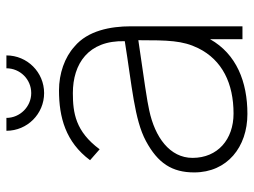

<svg xmlns="http://www.w3.org/2000/svg" viewBox="-117 -667 799 605"><g transform="rotate(-90 282.5 -364.5)"><path d="M369.8 -743.8C369.8 -701 335.4 -665.6 291.7 -665.6C249 -665.6 213.5 -701 213.5 -743.8H172.9C172.9 -678.1 226 -625 291.7 -625C357.3 -625 410.4 -678.1 410.4 -743.8ZM502.1 0V-352.1C502.1 -415.6 488.5 -487.5 438.5 -529.2C404.2 -560.4 353.1 -578.1 300 -578.1C215.6 -578.1 137.5 -557.3 80.2 -480.2L114.6 -450C170.8 -526 229.2 -534.4 291.7 -534.4C383.3 -534.4 458.3 -486.5 455.2 -370.8C313.5 -347.9 208.3 -340.6 140.6 -304.2C70.8 -266.7 41.7 -221.9 41.7 -152.1C41.7 -47.9 121.9 15.6 226 15.6C327.1 15.6 414.6 -18.8 461.5 -102.1V0ZM433.3 -139.6C395.8 -63.5 321.9 -28.1 227.1 -28.1C145.8 -28.1 87.5 -78.1 87.5 -157.3C87.5 -229.2 153.1 -276 237.5 -293.8C263.5 -300 335.4 -310.4 458.3 -328.1C458.3 -234.4 457.3 -188.5 433.3 -139.6Z"/></g></svg>

Font: Manrope Thin
Style: Regular
Weight: 100
Width: 4
Designer: Michael Sharanda
Foundry: Michael Sharanda
Version: Version 2.000;PS 002.000;hotconv 1.0.88;makeotf.lib2.5.64775